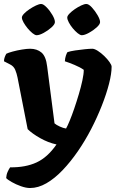

<svg xmlns="http://www.w3.org/2000/svg" viewBox="-28 -745 601 965"><path d="M123 200Q103 200 77.5 191Q52 182 31 170Q10 158 3 150Q4 133 10.5 118.5Q17 104 23 96Q100 97 155.5 71.5Q211 46 256 -19Q214 -28 173.5 -51Q133 -74 111 -96L60 -356Q56 -376 48.5 -394Q41 -412 23 -421L-8 -437Q-8 -448 -4 -458.5Q0 -469 4 -475Q14 -480 36 -486Q58 -492 82.5 -496Q107 -500 123 -500Q158 -500 180.5 -481Q203 -462 209 -411L246 -125Q255 -117 272.5 -109Q290 -101 304 -99Q311 -111 322 -137.5Q333 -164 345 -199Q357 -234 368 -271Q379 -308 386 -340.5Q393 -373 393 -394Q375 -407 346 -419Q317 -431 298 -437Q299 -453 303 -465Q307 -477 311 -483Q326 -488 350 -491.5Q374 -495 398 -497.5Q422 -500 436 -500Q447 -500 463.5 -489.5Q480 -479 496 -463.5Q512 -448 522.5 -433Q533 -418 533 -410Q533 -375 520 -324Q507 -273 483.5 -213.5Q460 -154 430 -96Q400 -38 363.5 15Q327 68 287 110Q247 152 205.5 176Q164 200 123 200ZM383 -568Q375 -568 362.5 -578Q350 -588 338 -602.5Q326 -617 318 -632Q310 -647 310 -657Q310 -665 321 -676.5Q332 -688 348 -699Q364 -710 380 -717.5Q396 -725 406 -725Q418 -725 434 -707.5Q450 -690 462.5 -668.5Q475 -647 475 -634Q475 -623 458 -607.5Q441 -592 419 -580Q397 -568 383 -568ZM156 -568Q148 -568 135.5 -578Q123 -588 111 -602.5Q99 -617 90.5 -632Q82 -647 82 -657Q82 -665 93 -676.5Q104 -688 120.5 -699Q137 -710 153 -717.5Q169 -725 179 -725Q190 -725 206.5 -708Q223 -691 235.5 -669.5Q248 -648 248 -634Q248 -623 231 -607.5Q214 -592 192 -580Q170 -568 156 -568Z"/></svg>

Font: Texturina ExtraBold
Style: Regular
Weight: 800
Designer: Guillermo Torres Carreño
Foundry: Omnibus-Type
Version: Version 1.002; ttfautohint (v1.8.3)